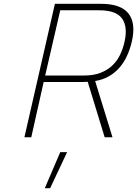

<svg xmlns="http://www.w3.org/2000/svg" viewBox="-20 -720 719 1007"><path d="M414 -290H209L144 0H108L268 -700H509Q614 -700 654 -649Q694 -598 671 -500Q662 -462 646.5 -428Q631 -394 608 -367Q585 -340 553 -321Q521 -302 479 -295L570 0H529L440 -291ZM633 -500Q651 -580 620 -623Q589 -666 501 -666H296L217 -324H422Q471 -324 507 -338Q543 -352 568.5 -376Q594 -400 609.5 -432Q625 -464 633 -500ZM296 78H332L243 267H215Z"/></svg>

Font: Panefresco 1wt
Style: Italic
Weight: 250
Version: Version 1.000